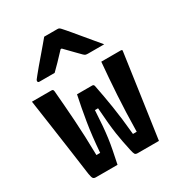

<svg xmlns="http://www.w3.org/2000/svg" viewBox="-191 -938 982 1060"><g transform="rotate(-30 300.0 -407.5)"><path d="M248 -449H345Q355 -449 357 -438Q371 -368 383.5 -290Q396 -212 406 -105H430Q432 -231 438.5 -335Q445 -439 454 -538H577Q583 -538 585.5 -536Q588 -534 586 -525Q568 -398 549 -264.5Q530 -131 511 0H376Q363 0 358.5 -6.5Q354 -13 349 -36Q342 -69 336.5 -96.5Q331 -124 326.5 -154.5Q322 -185 318 -225.5Q314 -266 310 -324H290Q287 -266 283.5 -225.5Q280 -185 275.5 -152Q271 -119 264 -83.5Q257 -48 247 0H109Q97 0 92 -6.5Q87 -13 83 -36Q74 -105 62 -188.5Q50 -272 37.5 -361.5Q25 -451 12 -538H136Q142 -538 145 -535.5Q148 -533 149 -525Q157 -434 164 -331.5Q171 -229 173 -105H197Q205 -210 218.5 -292Q232 -374 248 -449ZM250 -815H335Q343 -815 348 -811Q353 -807 365 -793Q373 -784 390.5 -763.5Q408 -743 430 -716Q452 -689 475 -662Q498 -635 516 -613H414Q403 -613 397.5 -615Q392 -617 385 -624Q376 -633 355 -654.5Q334 -676 301 -710H294Q263 -677 241 -654Q219 -631 200 -613H103Q93 -613 93 -622Q93 -627 96 -631Q99 -635 111 -650Q122 -664 141 -686.5Q160 -709 181.5 -734Q203 -759 221.5 -781Q240 -803 250 -815Z"/></g></svg>

Font: Recursive Mn Lnr St
Style: Bold
Weight: 700
Monospace: yes
Version: Version 1.079;hotconv 1.0.112;makeotfexe 2.5.65598; ttfautoh